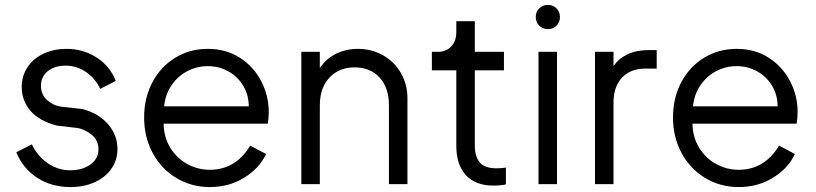

<svg xmlns="http://www.w3.org/2000/svg" viewBox="-20 -746 3307 778"><path d="M46 -129 109 -161Q133 -112 174.5 -84Q216 -56 265 -56Q314 -56 346.5 -79.5Q379 -103 379 -141Q379 -179 349 -202Q319 -225 288 -228L211 -237Q138 -256 103 -297.5Q68 -339 68 -393Q68 -439 92 -474.5Q116 -510 157.5 -529Q199 -548 250 -548Q317 -548 371.5 -513Q426 -478 449 -418L386 -386Q365 -430 327.5 -455Q290 -480 246 -480Q201 -480 173.5 -457.5Q146 -435 146 -399Q146 -361 172.5 -339Q199 -317 226 -314L315 -304Q381 -286 418.5 -242Q456 -198 456 -142Q456 -98 432 -63Q408 -28 364.5 -8Q321 12 265 12Q189 12 131 -25.5Q73 -63 46 -129Z M564 -270Q564 -349 597.5 -412.5Q631 -476 690 -512Q749 -548 822 -548Q896 -548 952 -512Q1008 -476 1038.5 -417Q1069 -358 1069 -293Q1069 -268 1065 -245H643Q644 -189 670.5 -146.5Q697 -104 739.5 -81Q782 -58 830 -58Q935 -58 994 -156L1058 -122Q1032 -65 970.5 -26.5Q909 12 830 12Q756 12 695 -24.5Q634 -61 599 -125.5Q564 -190 564 -270ZM988 -315Q988 -361 965.5 -398.5Q943 -436 905 -457Q867 -478 822 -478Q778 -478 739.5 -458Q701 -438 675.5 -401Q650 -364 645 -315Z M1201 -536H1276V-470Q1300 -507 1340.5 -527.5Q1381 -548 1430 -548Q1486 -548 1532 -522Q1578 -496 1604.5 -450Q1631 -404 1631 -348V0H1556V-319Q1556 -391 1518 -432Q1480 -473 1417 -473Q1354 -473 1315 -431.5Q1276 -390 1276 -319V0H1201Z M1829 -156V-461H1730V-536H1755Q1788 -536 1808.5 -558Q1829 -580 1829 -615V-660H1904V-536H2022V-461H1904V-156Q1904 -112 1924 -88Q1944 -64 1992 -64Q2014 -64 2030 -67V1Q2010 6 1979 6Q1907 6 1868 -36Q1829 -78 1829 -156Z M2162 -536H2237V0H2162ZM2200 -726Q2221 -726 2235 -712Q2249 -698 2249 -677Q2249 -656 2235 -642Q2221 -628 2200 -628Q2179 -628 2165 -642Q2151 -656 2151 -677Q2151 -698 2165 -712Q2179 -726 2200 -726Z M2391 -536H2466V-478Q2487 -509 2523 -526Q2559 -543 2607 -543H2641V-468H2594Q2535 -468 2500.5 -431.5Q2466 -395 2466 -330V0H2391Z M2707 -270Q2707 -349 2740.5 -412.5Q2774 -476 2833 -512Q2892 -548 2965 -548Q3039 -548 3095 -512Q3151 -476 3181.5 -417Q3212 -358 3212 -293Q3212 -268 3208 -245H2786Q2787 -189 2813.5 -146.5Q2840 -104 2882.5 -81Q2925 -58 2973 -58Q3078 -58 3137 -156L3201 -122Q3175 -65 3113.5 -26.5Q3052 12 2973 12Q2899 12 2838 -24.5Q2777 -61 2742 -125.5Q2707 -190 2707 -270ZM3131 -315Q3131 -361 3108.5 -398.5Q3086 -436 3048 -457Q3010 -478 2965 -478Q2921 -478 2882.5 -458Q2844 -438 2818.5 -401Q2793 -364 2788 -315Z"/></svg>

Font: Evergrow Sans 
Style: Regular
Weight: 400
Foundry: 10Web
Version: Version 1.000